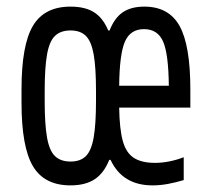

<svg xmlns="http://www.w3.org/2000/svg" viewBox="-20 -550 640 580"><path d="M193 10Q114 10 79.5 -48Q45 -106 45 -240V-280Q45 -414 79.5 -472Q114 -530 193 -530Q237 -530 264 -513Q291 -496 307 -458H311Q326 -496 351 -513Q376 -530 416 -530Q490 -530 522.5 -471.5Q555 -413 555 -280V-225H340Q341 -160 351 -124Q361 -88 384.5 -73Q408 -58 448 -58Q490 -58 535 -75V-6Q512 1 488 5.5Q464 10 441 10Q350 10 314 -67H310Q294 -27 266 -8.5Q238 10 193 10ZM193 -62Q223 -62 239.5 -78.5Q256 -95 263 -135Q270 -175 270 -245V-275Q270 -346 263 -385.5Q256 -425 239.5 -441.5Q223 -458 193 -458Q163 -458 146 -441.5Q129 -425 122 -385Q115 -345 115 -275V-245Q115 -175 122 -135Q129 -95 146 -78.5Q163 -62 193 -62ZM340 -291H490Q489 -388 472.5 -425Q456 -462 415 -462Q374 -462 357.5 -424.5Q341 -387 340 -291Z"/></svg>

Font: M PLUS Code Latin 60
Style: Regular
Weight: 400
Width: 7
Monospace: yes
Designer: Coji Morishita
Foundry: UNDERFOREST DESIGN
Version: Version 1.005; ttfautohint (v1.8.3)